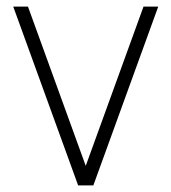

<svg xmlns="http://www.w3.org/2000/svg" viewBox="-20 -560 518 580"><path d="M216 0 20 -540H64.5L239 -59L413.5 -540H458L262 0Z"/></svg>

Font: Vela Sans ExtLt
Style: Regular
Weight: 200
Designer: Principal design: Mikhail Sharanda - project Manrope.
Design modification: Ravid Balaliev
Foundry: Mikhail Sharanda
Version: Version 1.001